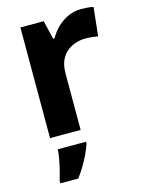

<svg xmlns="http://www.w3.org/2000/svg" viewBox="-117 -625 682 915"><g transform="rotate(-15 223.5 -167.5)"><path d="M375 -556Q390 -556 407.5 -554.5Q425 -553 435 -550L420 -409Q409 -411 394 -413Q379 -415 358 -415Q335 -415 311.5 -408Q288 -401 268 -385Q248 -369 236 -343Q224 -317 224 -277V0H73V-546H188L210 -454H217Q233 -483 257 -506Q281 -529 311 -542.5Q341 -556 375 -556ZM234 71Q226 95 214 120Q202 145 187 170.5Q172 196 153 221H65V208Q71 188 77.5 161.5Q84 135 89 108Q94 81 95 61H234Z"/></g></svg>

Font: Noto Sans Lao
Style: Bold
Weight: 700
Designer: Monotype Design Team
Foundry: Monotype Imaging Inc.
Version: Version 2.003